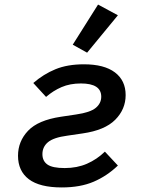

<svg xmlns="http://www.w3.org/2000/svg" viewBox="-20 -810 640 842"><path d="M251 12Q154 12 106.5 -24Q59 -60 59 -127Q59 -190 103 -236.5Q147 -283 247 -298L314 -308Q376 -317 400 -337Q424 -357 424 -386Q424 -444 335 -444Q287 -444 250 -428Q213 -412 182 -385L126 -446Q171 -485 223.5 -506.5Q276 -528 348 -528Q437 -528 484 -492.5Q531 -457 531 -393Q531 -331 485.5 -285Q440 -239 343 -225L275 -215Q215 -207 190.5 -186.5Q166 -166 166 -134Q166 -104 188 -88.5Q210 -73 264 -73Q318 -73 361.5 -92Q405 -111 440 -145L497 -84Q449 -38 390.5 -13Q332 12 251 12ZM362 -579 299 -614 410 -790 497 -743Z"/></svg>

Font: IBM Plex Mono Medium
Style: Italic
Weight: 500
Italic angle: -9°
Monospace: yes
Designer: Mike Abbink, Paul van der Laan, Pieter van Rosmalen
Foundry: Bold Monday
Version: Version 2.3